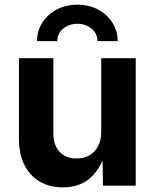

<svg xmlns="http://www.w3.org/2000/svg" viewBox="-20 -788 657 815"><path d="M247.1 7.3Q190.9 7.3 148.9 -17.1Q106.9 -41.5 83.7 -87.6Q60.5 -133.8 60.5 -197.8V-541H206.5V-223.1Q206.5 -172.4 232.7 -143.8Q258.8 -115.2 304.7 -115.2Q335.4 -115.2 359.1 -128.4Q382.8 -141.6 396.2 -167.5Q409.7 -193.4 409.7 -229.5V-541H556.2V0H417L415 -135.7H426.3Q404.3 -67.4 360.1 -30Q315.9 7.3 247.1 7.3ZM308.6 -768.1Q357.9 -768.1 396.2 -747.6Q434.6 -727.1 457 -691.9Q479.5 -656.7 479.5 -613.3H393.6Q393.6 -645.5 368.7 -666.3Q343.8 -687 308.6 -687Q272.9 -687 248 -666.3Q223.1 -645.5 223.1 -613.3H137.2Q137.2 -656.7 159.7 -691.9Q182.1 -727.1 220.9 -747.6Q259.8 -768.1 308.6 -768.1Z"/></svg>

Font: Inter 17pt
Style: Bold
Weight: 700
Version: Version 4.001;git-66647c0bb